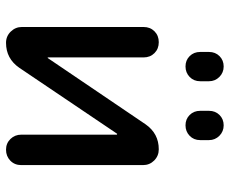

<svg xmlns="http://www.w3.org/2000/svg" viewBox="-84 -696 780 653"><g transform="rotate(90 306.5 -370.0)"><path d="M126 0Q103.5 0 87.9 -16.1Q72.3 -32.2 72.3 -53.7V-467.8Q72.3 -490.2 86.9 -504.9Q101.6 -519.5 124 -519.5Q146.5 -519.5 161.1 -504.9Q175.8 -490.2 175.8 -467.8V-142.6L176.8 -141.6H177.7L403.3 -474.6Q434.6 -519.5 488.3 -519.5Q510.7 -519.5 526.4 -503.9Q542 -488.3 542 -465.8V-51.8Q542 -29.3 526.9 -14.6Q511.7 0 489.7 0Q467.8 0 453.1 -15.1Q438.5 -30.3 438.5 -51.8V-377L436.5 -377.9H435.5L210.9 -44.9Q179.7 0 126 0ZM457 -690.4V-660.2Q457 -638.7 442.4 -624.5Q427.7 -610.4 406.7 -610.4Q385.7 -610.4 371.6 -624.5Q357.4 -638.7 357.4 -660.2V-690.4Q357.4 -711.9 371.6 -726.1Q385.7 -740.2 406.7 -740.2Q427.7 -740.2 442.4 -725.6Q457 -710.9 457 -690.4ZM157.2 -690.4Q157.2 -711.9 171.4 -726.1Q185.5 -740.2 206.5 -740.2Q227.5 -740.2 242.2 -725.6Q256.8 -710.9 256.8 -690.4V-660.2Q256.8 -638.7 242.2 -624.5Q227.5 -610.4 206.5 -610.4Q185.5 -610.4 171.4 -624.5Q157.2 -638.7 157.2 -660.2Z"/></g></svg>

Font: Rounded Mgen+ 2p medium
Style: Regular
Weight: 500
Designer: [Source Han Sans]
Ryoko NISHIZUKA  (kana & ideographs); Paul D. Hunt (Latin, Greek & Cyrillic); Wenlong ZHANG  (bopomofo
Version: Version 1.059.20150602